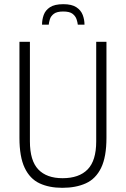

<svg xmlns="http://www.w3.org/2000/svg" viewBox="-20 -886 602 918"><path d="M278 12Q215 12 169 -9.5Q123 -31 98 -83.5Q73 -136 73 -227V-686H123V-210Q123 -118 163 -76Q203 -34 279 -34Q358 -34 399 -76Q440 -118 440 -210V-686H489V-227Q489 -136 463.5 -83.5Q438 -31 390.5 -9.5Q343 12 278 12ZM181 -768Q181 -792 189 -814.5Q197 -837 219 -851.5Q241 -866 283 -866Q323 -866 345 -851.5Q367 -837 375.5 -814.5Q384 -792 384 -768H352Q351 -779 346 -794Q341 -809 327 -820Q313 -831 282 -831Q252 -831 237.5 -820Q223 -809 218.5 -794Q214 -779 213 -768Z"/></svg>

Font: Archivo Condensed Thin
Style: Regular
Weight: 250
Width: 3
Designer: Hector Gatti
Foundry: Omnibus-Type
Version: Version 2.001